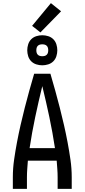

<svg xmlns="http://www.w3.org/2000/svg" viewBox="-20 -1206 540 1226"><path d="M62 0V-74Q62 -130 70 -186Q78 -242 88.5 -297.5Q99 -353 111.5 -408Q124 -463 138 -517.5Q152 -572 167 -626.5Q182 -681 198 -735H302Q318 -681 333 -626.5Q348 -572 362 -517.5Q376 -463 388.5 -408Q401 -353 411.5 -297.5Q422 -242 430 -186Q438 -130 438 -74V0H348V-74Q348 -100 346 -127Q344 -154 342 -180H158Q156 -154 154 -127Q152 -100 152 -74V0ZM169 -260H331Q316 -360 295 -459Q274 -558 250 -656Q226 -558 205 -459Q184 -360 169 -260ZM250 -789Q231 -789 212 -795Q193 -801 179.5 -814.5Q166 -828 160 -847Q154 -866 154 -885Q154 -904 160 -923Q166 -942 179.5 -955.5Q193 -969 212 -975Q231 -981 250 -981Q269 -981 288 -975Q307 -969 320.5 -955.5Q334 -942 340 -923Q346 -904 346 -885Q346 -866 340 -847Q334 -828 320.5 -814.5Q307 -801 288 -795Q269 -789 250 -789ZM250 -847Q258 -847 265.5 -849Q273 -851 278.5 -856.5Q284 -862 286 -869.5Q288 -877 288 -885Q288 -893 286 -900.5Q284 -908 278.5 -913.5Q273 -919 265.5 -921Q258 -923 250 -923Q242 -923 234.5 -921Q227 -919 221.5 -913.5Q216 -908 214 -900.5Q212 -893 212 -885Q212 -877 214 -869.5Q216 -862 221.5 -856.5Q227 -851 234.5 -849Q242 -847 250 -847ZM238 -999 185 -1041 305 -1186 370 -1134Z"/></svg>

Font: Iosevka Curly Medium
Style: Regular
Weight: 500
Monospace: yes
Designer: Belleve Invis
Foundry: Belleve Invis
Version: Version 22.1.2; ttfautohint (v1.8.4)